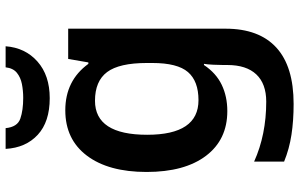

<svg xmlns="http://www.w3.org/2000/svg" viewBox="-206 -592 1039 666"><g transform="rotate(-90 313.0 -259.5)"><path d="M263 -552Q366 -552 424 -472H429L441 -542H546V4Q546 120 480.5 180Q415 240 285 240Q227 240 178 232.5Q129 225 85 207V103Q178 145 293 145Q355 145 387.5 110.5Q420 76 420 10V-4Q420 -19 421 -39Q422 -59 424 -71H420Q392 -29 351.5 -9.5Q311 10 260 10Q161 10 105 -64Q49 -138 49 -270Q49 -402 105.5 -477Q162 -552 263 -552ZM296 -449Q178 -449 178 -268Q178 -90 298 -90Q364 -90 395.5 -126.5Q427 -163 427 -250V-269Q427 -365 395.5 -407Q364 -449 296 -449ZM485 -759Q480 -691 432 -648.5Q384 -606 305 -606Q223 -606 178 -647.5Q133 -689 129 -759H201Q205 -718 234 -708Q263 -698 306 -698Q331 -698 354 -702.5Q377 -707 393 -720Q409 -733 412 -759Z"/></g></svg>

Font: Noto Sans Gujarati SemiBold
Style: Regular
Weight: 600
Designer: Jelle Bosma - Monotype Design Team, Universal Thirst
Foundry: Monotype Imaging Inc.
Version: Version 2.106; ttfautohint (v1.8.4.7-5d5b)